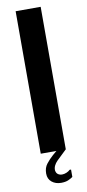

<svg xmlns="http://www.w3.org/2000/svg" viewBox="-96 -737 422 929"><g transform="rotate(-10 115.5 -272.0)"><path d="M53 -700H176V0H53ZM184 137Q175 144 161 150Q147 156 126 156Q99 156 80.5 141Q62 126 62 99Q62 71 77 52Q92 33 110 17L130 0H176L127 47Q117 57 111.5 68.5Q106 80 107 92Q109 105 117.5 111Q126 117 138 117Q148 117 159 112.5Q170 108 177 101H184Z"/></g></svg>

Font: Phudu Medium
Style: Regular
Weight: 500
Version: Version 1.005;gftools[0.9.23]